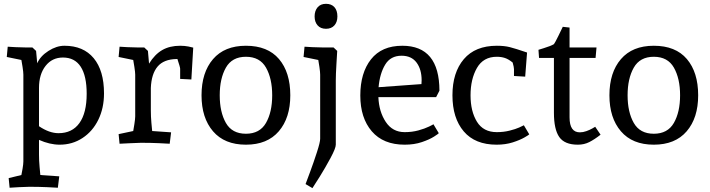

<svg xmlns="http://www.w3.org/2000/svg" viewBox="-20 -740 3682 995"><path d="M519 -255.9Q519 -179.7 489.5 -119.4Q460 -59.1 407.5 -24.7Q355 9.8 289.1 9.8Q238.3 9.8 182.1 -15.1V61Q182.1 91.8 185.1 124.5Q188 157.2 189 167L287.1 173.8L279.8 232.9Q267.6 231.9 224.9 230Q182.1 228 131.8 228Q112.8 228 77.4 230Q42 231.9 29.8 232.9L24.9 183.1L90.8 167Q92.8 159.2 96.9 134.5Q101.1 109.9 101.1 96.2V-353Q101.1 -366.2 96.9 -393.1Q92.8 -419.9 90.8 -429.2L15.1 -444.8L20 -498Q32.2 -497.1 60.5 -495.6Q88.9 -494.1 111.8 -494.1H147.9L167 -476.1L172.9 -412.1Q189 -449.2 231 -476.1Q272.9 -502.9 314 -502.9Q412.1 -502.9 465.6 -438.5Q519 -374 519 -255.9ZM182.1 -284.2V-85.9Q235.4 -49.8 283.2 -49.8Q354 -49.8 391.6 -102.3Q429.2 -154.8 429.2 -253.9Q429.2 -346.7 398.2 -394.3Q367.2 -441.9 306.2 -441.9Q250 -441.9 216.1 -398.4Q182.1 -355 182.1 -284.2Z M913.6 -502.9Q936.5 -502.9 956.5 -499Q976.6 -495.1 981.4 -493.2L971.7 -328.1L913.6 -331.1V-383.8Q913.6 -391.6 899.4 -434.1H895.5Q828.6 -433.1 796.6 -395Q764.6 -356.9 761.7 -284.2V-167Q761.7 -136.2 764.6 -103.5Q767.6 -70.8 768.6 -61L866.7 -54.2L859.4 4.9Q847.2 3.9 804 2Q760.7 0 710.4 0Q684.6 1 649.7 2.4Q614.7 3.9 599.6 4.9L594.7 -44.9L670.4 -61Q672.4 -69.8 676.5 -97.4Q680.7 -125 680.7 -137.2V-353Q680.7 -365.2 676.5 -392.6Q672.4 -419.9 670.4 -429.2L594.7 -444.8L599.6 -498Q611.8 -497.1 640.1 -495.6Q668.5 -494.1 691.4 -494.1H727.5L746.6 -476.1L752.4 -410.2Q781.7 -458 820.6 -480.5Q859.4 -502.9 913.6 -502.9Z M1254.4 9.8Q1143.6 9.8 1084 -59.6Q1024.4 -128.9 1024.4 -246.1Q1024.4 -364.3 1084 -433.6Q1143.6 -502.9 1254.4 -502.9Q1367.2 -502.9 1425.8 -434.1Q1484.4 -365.2 1484.4 -246.1Q1484.4 -128.9 1424.8 -59.6Q1365.2 9.8 1254.4 9.8ZM1254.4 -445.8Q1182.6 -445.8 1150.6 -389.4Q1118.7 -333 1118.7 -246.1Q1118.7 -159.2 1150.6 -103Q1182.6 -46.9 1254.4 -46.9Q1326.2 -46.9 1358.4 -103Q1390.6 -159.2 1390.6 -246.1Q1390.6 -333 1358.6 -389.4Q1326.7 -445.8 1254.4 -445.8Z M1728.5 -654.8Q1728.5 -626 1712.9 -608.4Q1697.3 -590.8 1669.4 -590.8Q1641.6 -590.8 1626 -608.4Q1610.4 -626 1610.4 -654.8Q1610.4 -683.6 1625.7 -701.9Q1641.1 -720.2 1669.4 -720.2Q1697.3 -720.2 1712.9 -703.1Q1728.5 -686 1728.5 -654.8ZM1650.4 -494.1H1708.5L1727.5 -476.1Q1726.6 -459 1723.4 -406.5Q1720.2 -354 1720.2 -323.2V9.8Q1720.2 27.8 1693.4 77.9Q1666.5 127.9 1637.5 174.6Q1608.4 221.2 1599.1 234.9L1563.5 213.9Q1569.3 198.7 1587.4 149.9Q1605.5 101.1 1622.3 49.1Q1639.2 -2.9 1639.2 -21V-117.2V-353Q1639.2 -366.2 1635.3 -393.1Q1631.3 -419.9 1629.4 -429.2L1553.2 -444.8L1558.1 -498Q1570.3 -497.1 1598.9 -495.6Q1627.4 -494.1 1650.4 -494.1Z M2226.1 -96.2 2253.9 -49.8Q2253.9 -47.9 2230 -32.5Q2206.1 -17.1 2166.5 -3.7Q2127 9.8 2077.1 9.8Q1966.3 9.8 1906.7 -59.6Q1847.2 -128.9 1847.2 -245.1Q1847.2 -362.3 1902.6 -432.6Q1958 -502.9 2064.9 -502.9Q2256.8 -502.9 2257.3 -270L2240.2 -236.8H1940.9Q1943.8 -161.6 1979 -108.4Q2014.2 -55.2 2077.1 -55.2Q2115.2 -55.2 2148.2 -64.2Q2181.2 -73.2 2203.6 -84.2Q2226.1 -95.2 2226.1 -96.2ZM1941.9 -288.1 2164.1 -304.2 2165 -324.2Q2165 -380.4 2138.7 -415.8Q2112.3 -451.2 2061 -451.2Q2003.9 -451.2 1976.1 -405Q1948.2 -358.9 1941.9 -288.1Z M2711.4 -467.8 2701.7 -342.8 2643.6 -346.2V-381.8Q2643.6 -391.6 2636.7 -416Q2615.7 -433.1 2596.7 -439.5Q2577.6 -445.8 2554.7 -445.8Q2484.9 -445.8 2451.7 -387.9Q2418.5 -330.1 2418.5 -246.1Q2418.5 -163.1 2451.7 -109.1Q2484.9 -55.2 2554.7 -55.2Q2589.8 -55.2 2620.8 -63Q2651.9 -70.8 2670.7 -79.3Q2689.5 -87.9 2694.8 -90.8L2722.7 -43.9Q2722.7 -42 2698.7 -28.1Q2674.8 -14.2 2637.2 -2.2Q2599.6 9.8 2553.7 9.8Q2441.9 9.8 2383.3 -59.1Q2324.7 -127.9 2324.7 -246.1Q2324.7 -364.3 2383.8 -433.6Q2442.9 -502.9 2554.7 -502.9Q2593.8 -502.9 2621.8 -495.8Q2649.9 -488.8 2711.4 -467.8Z M2974.6 9.8Q2905.8 9.8 2878.2 -30Q2850.6 -69.8 2850.6 -155.8V-439.9H2773.4L2770.5 -481.9L2797.4 -490.2Q2834.5 -501.5 2850.6 -511.2Q2855.5 -517.1 2873 -552.5Q2890.6 -587.9 2896.5 -601.1L2931.6 -597.2V-494.1H3071.3L3066.4 -439.9H2931.6V-131.8Q2931.6 -53.7 2985.4 -54.2Q3001.5 -54.2 3019 -60.5Q3036.6 -66.9 3049.1 -74Q3061.5 -81.1 3064.5 -83L3092.3 -42Q3060.5 -17.1 3033.9 -3.7Q3007.3 9.8 2974.6 9.8Z M3368.2 9.8Q3257.3 9.8 3197.8 -59.6Q3138.2 -128.9 3138.2 -246.1Q3138.2 -364.3 3197.8 -433.6Q3257.3 -502.9 3368.2 -502.9Q3481 -502.9 3539.6 -434.1Q3598.1 -365.2 3598.1 -246.1Q3598.1 -128.9 3538.6 -59.6Q3479 9.8 3368.2 9.8ZM3368.2 -445.8Q3296.4 -445.8 3264.4 -389.4Q3232.4 -333 3232.4 -246.1Q3232.4 -159.2 3264.4 -103Q3296.4 -46.9 3368.2 -46.9Q3439.9 -46.9 3472.2 -103Q3504.4 -159.2 3504.4 -246.1Q3504.4 -333 3472.4 -389.4Q3440.4 -445.8 3368.2 -445.8Z"/></svg>

Font: Sura
Style: Regular
Weight: 400
Designer: Carolina Giovagnoli
Foundry: Huerta Tipografica
Version: Version 1.003;PS 001.002;hotconv 1.0.70;makeotf.lib2.5.58329